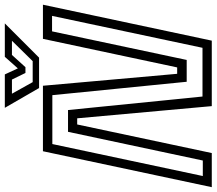

<svg xmlns="http://www.w3.org/2000/svg" viewBox="-83 -827 898 796"><g transform="rotate(-90 366.0 -429.0)"><path d="M34.2 -37.2H98.5L217.5 -596H307.8L363.8 -38.5H565.8L698.2 -662.2H634L515.5 -104H425L369.5 -661H166.8ZM-12 0 137 -700H408.5L458 -143.5H484.5L603 -700H744.5L595.5 0H324L273.5 -558H248L129.5 0ZM399 -716 317 -858H455.5L480.5 -804L528.5 -858H667L525 -716ZM423.5 -742.5H510.5L595 -828.5H536.2L485.5 -772.5H461.5L434.2 -828.5H375.5Z"/></g></svg>

Font: Tourney Thin
Style: Italic
Weight: 100
Italic angle: -12°
Designer: Tyler Finck
Foundry: Etcetera Type Co
Version: Version 1.015